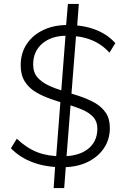

<svg xmlns="http://www.w3.org/2000/svg" viewBox="-20 -848 640 984"><path d="M294 9Q213 8 148 -16Q83 -40 36 -88L66 -137Q117 -89 171 -68Q225 -47 297 -47Q384 -47 431.5 -85Q479 -123 479 -189Q479 -225 458 -248Q437 -271 401.5 -286Q366 -301 324.5 -313.5Q283 -326 241 -340.5Q199 -355 163.5 -376Q128 -397 107 -430.5Q86 -464 86 -514Q86 -575 116.5 -621.5Q147 -668 201.5 -694Q256 -720 327 -720Q405 -720 467.5 -696.5Q530 -673 571 -627L541 -578Q463 -665 323 -665Q244 -665 197 -625Q150 -585 150 -518Q150 -477 171.5 -452Q193 -427 228 -410.5Q263 -394 304.5 -381.5Q346 -369 388 -355Q430 -341 465 -321.5Q500 -302 521.5 -271Q543 -240 543 -192Q543 -133 512 -87.5Q481 -42 425.5 -16Q370 10 294 9ZM255 116 263 -3 267 -34 317 -682 318 -709 328 -828H384L375 -709L371 -682L320 -34L318 -3L309 116Z"/></svg>

Font: Muli Light
Style: Italic
Weight: 300
Italic angle: -4.541°
Designer: Vernon Adams
Foundry: Vernon Adams
Version: Version 2.100; ttfautohint (v1.8.1.43-b0c9)